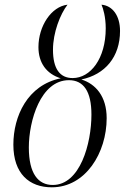

<svg xmlns="http://www.w3.org/2000/svg" viewBox="-20 -789 532 819"><path d="M201 10C345 10 435 -137 435 -285C435 -378 388 -431 327 -450C428 -471 492 -546 492 -657C492 -722 460 -765 413 -769C420 -753 431 -717 431 -668C431 -539 366 -456 290 -456C235 -456 206 -496 206 -577C206 -650 237 -729 268 -769C199 -761 144 -678 144 -588C144 -521 178 -474 239 -455C97 -426 37 -293 37 -172C37 -48 105 10 201 10ZM205 0C143 0 103 -48 103 -160C103 -273 153 -447 274 -447C336 -447 370 -400 370 -300C370 -177 322 0 205 0Z"/></svg>

Font: Noto Serif Display SemiCondensed Light
Style: Italic
Weight: 300
Width: 4
Italic angle: -12°
Designer: Monotype Design Team
Foundry: Monotype Imaging Inc.
Version: Version 2.009